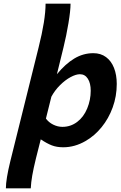

<svg xmlns="http://www.w3.org/2000/svg" viewBox="-20 -794 662 1051"><path d="M321.8 -99.6Q366.7 -99.6 402.3 -126.5Q438 -153.3 457.3 -200.2Q476.6 -247.1 476.6 -297.4Q476.6 -338.4 460.9 -363Q445.3 -387.7 417.5 -387.7Q395.5 -387.7 366.2 -371.8Q336.9 -356 308.6 -327.9Q280.3 -299.8 261.2 -264.6L231.4 -145Q246.6 -124 271.2 -111.8Q295.9 -99.6 321.8 -99.6ZM327.6 -534.7 291.5 -387.7Q337.9 -444.3 386.7 -473.6Q435.5 -502.9 490.7 -502.9Q531.7 -502.9 560.5 -481.4Q589.4 -460 604.2 -421.9Q619.1 -383.8 619.1 -334.5Q619.1 -267.1 596.9 -206.1Q574.7 -145 536.1 -97.7Q497.6 -50.3 448.2 -22Q389.2 12.2 326.2 12.2Q290.5 12.2 263.4 1.7Q236.3 -8.8 203.1 -31.2L176.8 72.8Q163.1 128.9 156.5 167Q149.9 205.1 148.4 236.8H12.2Q12.2 187.5 36.6 87.9L191.4 -534.7Q229.5 -686 229.5 -773.9H366.2Q366.2 -735.8 354.7 -667.2Q343.3 -598.6 327.6 -534.7Z"/></svg>

Font: Lesson One
Style: Bold Italic
Weight: 700
Italic angle: -14°
Designer: But Ko, Victor Gaultney, Annie Olsen, Julie Remington, Don Collingsworth, Eric Hays, Becca Hirsbrunner
Version: Version 1.100